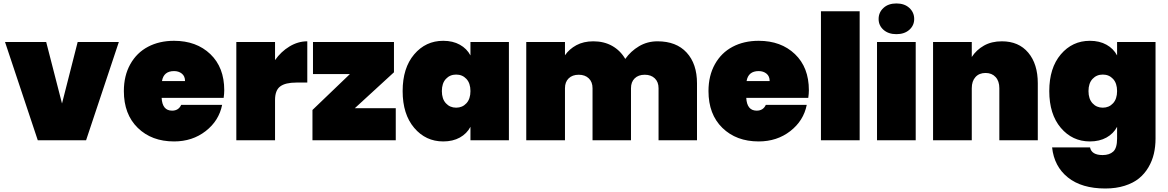

<svg xmlns="http://www.w3.org/2000/svg" viewBox="-20 -805 6702 1102"><path d="M8.8 -564H245.1L335.9 -210.9L425.8 -564H662.1L474.1 0H196.8Z M979 -397Q919.4 -397 909.7 -339.8H1042Q1042 -367.7 1023.9 -382.3Q1005.9 -397 979 -397ZM1254.9 -203.1Q1236.8 -111.8 1160.4 -52.5Q1084 6.8 979 6.8Q850.6 6.8 770.8 -71Q690.9 -148.9 690.9 -282.2Q690.9 -370.6 727.8 -436.5Q764.6 -502.4 829.6 -536.6Q894.5 -570.8 979 -570.8Q1107.4 -570.8 1187.3 -494.4Q1267.1 -418 1267.1 -287.1Q1267.1 -268.1 1263.7 -243.2H907.7Q911.6 -169.9 967.8 -169.9Q1004.9 -169.9 1020 -203.1Z M1558.6 -231V0H1336.4V-564H1558.6V-460Q1592.8 -508.8 1641.6 -538.3Q1690.4 -567.9 1743.7 -567.9V-331.1H1680.7Q1617.7 -331.1 1588.1 -308.8Q1558.6 -286.6 1558.6 -231Z M2241.2 -564V-390.1L2016.6 -184.1H2251.5V0H1773.4V-173.8L1988.3 -379.9H1776.4V-564Z M2523.9 -570.8Q2579.1 -570.8 2619.4 -548.3Q2659.7 -525.9 2680.2 -486.8V-564H2900.9V0H2680.2V-77.1Q2659.7 -38.1 2619.4 -15.6Q2579.1 6.8 2523.9 6.8Q2423.3 6.8 2357.2 -71.3Q2291 -149.4 2291 -282.2Q2291 -415 2357.2 -492.9Q2423.3 -570.8 2523.9 -570.8ZM2657 -212.2Q2680.2 -237.3 2680.2 -282.2Q2680.2 -327.1 2657 -352.1Q2633.8 -377 2598.1 -377Q2562.5 -377 2539.3 -352.1Q2516.1 -327.1 2516.1 -282.2Q2516.1 -237.3 2539.3 -212.2Q2562.5 -187 2598.1 -187Q2633.8 -187 2657 -212.2Z M3759.8 0V-298.8Q3759.8 -334.5 3738.3 -355.2Q3716.8 -376 3680.7 -376Q3644 -376 3622.8 -355.2Q3601.6 -334.5 3601.6 -298.8V0H3380.9V-298.8Q3380.9 -334.5 3359.4 -355.2Q3337.9 -376 3301.8 -376Q3265.1 -376 3243.9 -355.2Q3222.7 -334.5 3222.7 -298.8V0H3000.5V-564H3222.7V-487.8Q3247.1 -523.4 3288.3 -545.7Q3329.6 -567.9 3385.7 -567.9Q3446.8 -567.9 3493.7 -541.5Q3540.5 -515.1 3568.8 -466.8Q3600.1 -511.2 3647.7 -539.6Q3695.3 -567.9 3753.9 -567.9Q3861.8 -567.9 3921.1 -503.2Q3980.5 -438.5 3980.5 -327.1V0Z M4334.5 -397Q4274.9 -397 4265.1 -339.8H4397.5Q4397.5 -367.7 4379.4 -382.3Q4361.3 -397 4334.5 -397ZM4610.4 -203.1Q4592.3 -111.8 4515.9 -52.5Q4439.5 6.8 4334.5 6.8Q4206.1 6.8 4126.2 -71Q4046.4 -148.9 4046.4 -282.2Q4046.4 -370.6 4083.3 -436.5Q4120.1 -502.4 4185.1 -536.6Q4250 -570.8 4334.5 -570.8Q4462.9 -570.8 4542.7 -494.4Q4622.6 -418 4622.6 -287.1Q4622.6 -268.1 4619.1 -243.2H4263.2Q4267.1 -169.9 4323.2 -169.9Q4360.4 -169.9 4375.5 -203.1Z M4691.9 0V-740.2H4914.1V0Z M5013.7 0V-564H5235.8V0ZM5022.9 -695.8Q5022.9 -733.9 5050.8 -759.5Q5078.6 -785.2 5125 -785.2Q5171.4 -785.2 5199.2 -759.5Q5227.1 -733.9 5227.1 -695.8Q5227.1 -658.7 5199 -633.8Q5170.9 -608.9 5125 -608.9Q5079.1 -608.9 5051 -633.8Q5022.9 -658.7 5022.9 -695.8Z M5715.8 0V-298.8Q5715.8 -339.4 5694.3 -362.8Q5672.9 -386.2 5636.7 -386.2Q5600.1 -386.2 5578.9 -362.8Q5557.6 -339.4 5557.6 -298.8V0H5335.4V-564H5557.6V-478Q5584 -518.6 5627.4 -543.2Q5670.9 -567.9 5730.5 -567.9Q5827.1 -567.9 5881.8 -502.7Q5936.5 -437.5 5936.5 -327.1V0Z M6235.4 -570.8Q6290.5 -570.8 6330.8 -548.3Q6371.1 -525.9 6391.6 -486.8V-564H6612.3V-9.8Q6612.3 36.1 6602.8 77.1Q6593.3 118.2 6571.5 155.3Q6549.8 192.4 6517.1 219Q6484.4 245.6 6435.1 261.2Q6385.7 276.9 6324.2 276.9Q6188.5 276.9 6109.4 213.6Q6030.3 150.4 6018.6 41H6236.3Q6245.1 85 6308.6 85Q6347.7 85 6369.6 64.9Q6391.6 44.9 6391.6 -9.8V-77.1Q6371.1 -38.1 6330.8 -15.6Q6290.5 6.8 6235.4 6.8Q6134.8 6.8 6068.6 -71.3Q6002.4 -149.4 6002.4 -282.2Q6002.4 -415 6068.6 -492.9Q6134.8 -570.8 6235.4 -570.8ZM6368.4 -212.2Q6391.6 -237.3 6391.6 -282.2Q6391.6 -327.1 6368.4 -352.1Q6345.2 -377 6309.6 -377Q6273.9 -377 6250.7 -352.1Q6227.5 -327.1 6227.5 -282.2Q6227.5 -237.3 6250.7 -212.2Q6273.9 -187 6309.6 -187Q6345.2 -187 6368.4 -212.2Z"/></svg>

Font: SVN-Poppins Black
Style: Regular
Weight: 900
Designer: Ninad Kale (Devanagari), Jonny Pinhorn (Latin)
Foundry: Indian Type Foundry
Version: Version 3.002 2017